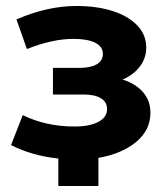

<svg xmlns="http://www.w3.org/2000/svg" viewBox="-20 -524 557 642"><path d="M309 4V98H175V6Q87 -3 17 -39L56 -139Q134 -101 229 -101Q280 -101 309 -116.5Q338 -132 338 -159Q338 -183 317.5 -195.5Q297 -208 259 -208H157V-297H246Q283 -297 303.5 -309Q324 -321 324 -344Q324 -368 298.5 -381Q273 -394 226 -394Q155 -394 70 -360L35 -459Q138 -504 236 -504Q303 -504 355.5 -487.5Q408 -471 438.5 -439.5Q469 -408 469 -365Q469 -330 448 -302Q427 -274 390 -258Q434 -244 458.5 -215.5Q483 -187 483 -147Q483 -89 435.5 -49.5Q388 -10 309 4Z"/></svg>

Font: Montserrat Ace
Style: Bold
Weight: 700
Designer: Julieta Ulanovsky
Foundry: Julieta Ulanovsky
Version: Version 1